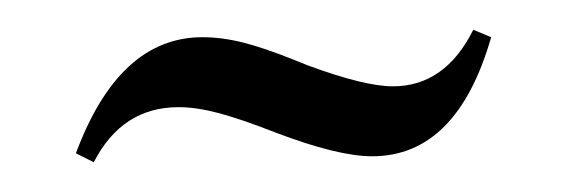

<svg xmlns="http://www.w3.org/2000/svg" viewBox="-20 -336 381 129"><path d="M31 -233Q60 -311 116 -311Q129 -311 143 -307.5Q157 -304 177 -296L187 -292Q225 -278 244 -278Q279 -278 298 -316L310 -311Q287 -231 230 -231Q207 -231 165 -247Q142 -256 127 -260Q112 -264 100 -264Q62 -264 43 -227Z"/></svg>

Font: Moniqa SemBd Narrow Heading
Style: Regular
Weight: 600
Width: 4
Designer: Rajesh Rajput
Foundry: Rajesh Rajput
Version: Version 1.000